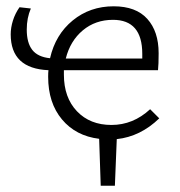

<svg xmlns="http://www.w3.org/2000/svg" viewBox="-20 -438 572 610"><path d="M351 4 345 152H300L295 3Q221 -6 177 -58.5Q133 -111 133 -194Q133 -208 134 -215Q14 -220 14 -329Q14 -350 21 -372.5Q28 -395 42 -415L78 -411Q65 -381 65 -344Q65 -302 82.5 -279.5Q100 -257 139 -253Q156 -328 211 -373Q266 -418 341 -418Q412 -418 448 -378Q484 -338 484 -269Q484 -233 482 -215H183V-201Q183 -128 224.5 -84.5Q266 -41 334 -41Q403 -41 457 -91L486 -62Q426 -4 351 4ZM189 -252H432V-267Q432 -375 339 -375Q283 -375 243 -341.5Q203 -308 189 -252Z"/></svg>

Font: Ysabeau Semilight
Style: Regular
Weight: 300
Designer: Christian Thalmann (Catharsis Fonts)
Version: Version 0.003